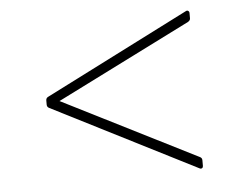

<svg xmlns="http://www.w3.org/2000/svg" viewBox="-41 -609 714 557"><g transform="rotate(-5 316.5 -331.0)"><path d="M529 -125V-108Q529 -104 526 -102Q523 -100 519 -102L99 -315Q93 -318 93 -325V-337Q93 -344 99 -347L519 -560Q520 -561 523 -561Q525 -561 527 -559Q529 -557 529 -554V-538Q529 -532 522 -528L131 -332L522 -135Q529 -132 529 -125Z"/></g></svg>

Font: LINE Seed JP_TTF Thin
Style: Regular
Weight: 250
Designer: LY Corporation & Fontrix & Fontworks
Version: Version 1.008